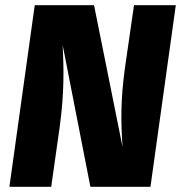

<svg xmlns="http://www.w3.org/2000/svg" viewBox="-20 -715 693 735"><path d="M653 -695H493L458 -453C441 -327 443 -250 449 -153L340 -695H113L16 0H176L208 -225C227 -362 224 -455 220 -542L326 0H556Z"/></svg>

Font: Fira Sans ExtraBold
Style: Italic
Weight: 800
Italic angle: -8°
Designer: bBox Type GmbH & Carrois Corporate GbR & Edenspiekermann AG
Foundry: bBox Type GmbH & Carrois Corporate GbR & Edenspiekermann AG
Version: Version 4.301;PS 004.301;hotconv 1.0.88;makeotf.lib2.5.64775